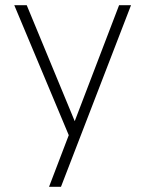

<svg xmlns="http://www.w3.org/2000/svg" viewBox="-20 -520 560 740"><path d="M245 1 35 -500H83L268 -53L439 -500H485L215 200H169Z"/></svg>

Font: PT Root UI Web Light
Style: Regular
Weight: 300
Designer: Vitaly Kuzmin
Foundry: ParaType Ltd.
Version: Version 1.000W